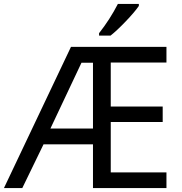

<svg xmlns="http://www.w3.org/2000/svg" viewBox="-21 -951 922 971"><path d="M449.2 -300.8V-633.8H391.1L233.9 -300.8ZM820.8 0H449.2V-221.2H199.2L91.8 0H-1L337.9 -713.9H820.8V-634.8H539.1V-412.1H801.8V-334H539.1V-79.1H820.8ZM681.2 -931.2V-920.9Q659.7 -889.6 614.3 -842.3Q568.8 -794.9 538.1 -771H480V-783.2Q534.7 -852.5 575.2 -931.2Z"/></svg>

Font: NotoSans
Style: Regular
Weight: 400
Designer: Monotype Design team
Foundry: Monotype Imaging Inc.
Version: Version 1.04